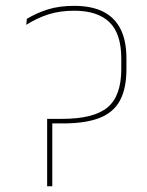

<svg xmlns="http://www.w3.org/2000/svg" viewBox="-20 -652 516 672"><path d="M145 -236 151.5 -220H199.5Q279.5 -220 328.5 -239.2Q377.5 -258.5 400 -300.5Q422.5 -342.5 422.5 -409.5V-447Q422.5 -509.5 402 -550.2Q381.5 -591 341 -611.2Q300.5 -631.5 240 -631.5Q187.5 -631.5 148 -619.2Q108.5 -607 74 -586L72 -565Q108.5 -588.5 148.8 -601.5Q189 -614.5 240 -614.5Q321 -614.5 362.8 -574.5Q404.5 -534.5 404.5 -447V-410.5Q404.5 -316 356.2 -276Q308 -236 197.5 -236ZM163 -229.5 145 -236V0H163Z"/></svg>

Font: Anek Devanagari Thin
Style: Regular
Weight: 250
Designer: Kailash Malviya (Devanagari) & Yesha Goshar (Latin)
Foundry: Ek Type
Version: Version 1.003